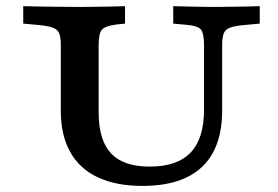

<svg xmlns="http://www.w3.org/2000/svg" viewBox="-20 -591 900 622"><path d="M177 -369.4V-445.2Q177 -469.8 171.8 -482.8Q166.6 -495.7 150.8 -501.5Q135 -507.3 103.7 -510.1L55.3 -514.5V-571Q77.7 -570.2 109.6 -569.8Q141.5 -569.4 173.6 -569Q205.7 -568.5 229.9 -568.5H237.9H243.2Q262.2 -568.5 287.6 -569Q313 -569.4 339.1 -569.8Q365.1 -570.2 385 -571V-514.5L357.4 -511.7Q320.4 -506.9 310 -494.6Q299.6 -482.3 299.6 -445.2V-369.4ZM441.6 11.3Q356 11.3 296.8 -16.6Q237.5 -44.4 207.3 -98.9Q177 -153.3 177 -231.9V-369.4H299.6V-227.5Q299.6 -136.9 339.7 -94.1Q379.7 -51.3 464.8 -51.3Q554.3 -51.3 597.6 -96.8Q640.9 -142.4 640.9 -234.8V-369.4H699.7V-233.1Q699.7 -112.2 634.6 -50.5Q569.4 11.3 441.6 11.3ZM640.9 -369.4V-445.2Q640.9 -482.7 630.9 -495.2Q620.8 -507.7 581.6 -510.9L541.2 -514.5V-571Q570.5 -570.2 607.7 -569.4Q644.9 -568.5 669.9 -568.5Q691.1 -568.5 719 -569Q747 -569.4 774.5 -569.8Q802 -570.2 821.5 -571V-514.5L773 -510.1Q741.4 -507.3 725.8 -501.7Q710.2 -496 705 -483.3Q699.7 -470.6 699.7 -445.2V-369.4Z"/></svg>

Font: Playfair 5pt SemiExpanded Light
Style: Regular
Weight: 300
Width: 6
Designer: Claus Eggers Sørensen
Foundry: Claus Eggers Sørensen
Version: Version 2.203